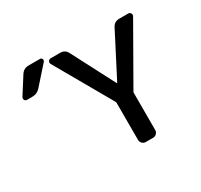

<svg xmlns="http://www.w3.org/2000/svg" viewBox="-157 -988 1226 1171"><g transform="rotate(-30 456.5 -402.0)"><path d="M116.2 -753.9Q134.8 -783.2 169.9 -783.2H250Q259.8 -783.2 263.7 -773.9Q267.6 -764.6 261.7 -756.8L151.4 -632.8Q128.9 -606.4 93.8 -606.4H56.6Q45.9 -606.4 40 -616.2Q38.1 -621.1 38.1 -626Q38.1 -630.9 41 -635.7ZM581.1 -421.9Q582 -420.9 583 -420.9Q584 -420.9 585 -421.9L740.2 -722.7Q755.9 -753.9 791 -753.9H853.5Q865.2 -753.9 871.1 -744.1Q874 -739.3 874 -733.9Q874 -728.5 871.1 -723.6L643.6 -325.2Q641.6 -321.3 641.6 -316.4V-56.6Q641.6 -42 631.3 -31.7Q621.1 -21.5 607.4 -21.5H554.7Q541 -21.5 530.8 -31.7Q520.5 -42 520.5 -56.6V-316.4Q520.5 -321.3 518.6 -325.2L291 -723.6Q288.1 -728.5 288.1 -733.9Q288.1 -739.3 291 -744.1Q296.9 -753.9 308.6 -753.9H375Q409.2 -753.9 424.8 -722.7Z"/></g></svg>

Font: Gen Jyuu GothicL Medium
Style: Regular
Weight: 500
Designer: [Source Han Sans]
Ryoko NISHIZUKA  (kana & ideographs); Paul D. Hunt (Latin, Greek & Cyrillic); Wenlong ZHANG  (bopomofo
Version: Version 1.002.20150607